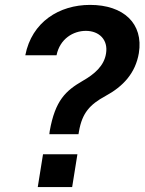

<svg xmlns="http://www.w3.org/2000/svg" viewBox="-20 -757 585 777"><path d="M297.6 -213.8 299.7 -225.9C312.5 -299.4 343 -333.8 407 -368.6C478 -407 528.1 -460.6 541.9 -541.9C561.4 -661.9 479.8 -737.2 344.5 -737.2C219.8 -737.2 108.7 -668.3 82.4 -533.4H208.8C222.3 -600.1 276.6 -632.1 327.4 -632.1C381.4 -632.1 418.3 -595.9 409.1 -540.5C401.3 -490.1 361.9 -456.7 314.6 -429.7C246.8 -390.3 203.1 -351.6 181.1 -225.9L179.7 -213.8ZM272 0 293.3 -132.8H154.1L132.8 0Z"/></svg>

Font: Riot Sans 2.0
Style: Bold Italic
Weight: 600
Italic angle: -9.39999°
Designer: Rasmus Andersson
Foundry: rsms
Version: Version 3.006;hotconv 1.0.109;makeotfexe 2.5.65596